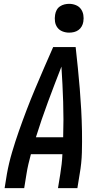

<svg xmlns="http://www.w3.org/2000/svg" viewBox="-20 -980 540 1000"><path d="M4 0 16 -74Q26 -130 42.5 -186Q59 -242 78.5 -297.5Q98 -353 119 -408Q140 -463 163 -517.5Q186 -572 209.5 -626.5Q233 -681 257 -735H374Q380 -681 385.5 -626.5Q391 -572 395.5 -517.5Q400 -463 403 -408Q406 -353 407 -297.5Q408 -242 406.5 -186Q405 -130 395 -74L383 0H282L294 -74Q298 -99 301 -125Q304 -151 305 -177H141Q134 -151 128 -125.5Q122 -100 118 -74L106 0ZM167 -265H309Q312 -358 309 -449.5Q306 -541 300 -633Q264 -541 230 -449.5Q196 -358 167 -265ZM340 -810Q322 -810 305.5 -816.5Q289 -823 279 -836.5Q269 -850 266.5 -867.5Q264 -885 267 -903Q269 -916 275 -927.5Q281 -939 292 -946.5Q303 -954 315.5 -957Q328 -960 340 -960Q358 -960 374.5 -953.5Q391 -947 401 -933.5Q411 -920 414 -902.5Q417 -885 414 -867Q412 -854 405.5 -842.5Q399 -831 388.5 -823.5Q378 -816 365.5 -813Q353 -810 340 -810Z"/></svg>

Font: Iosevka Curly Semibold Oblique
Style: Regular
Weight: 600
Italic angle: -9°
Monospace: yes
Designer: Belleve Invis
Foundry: Belleve Invis
Version: Version 11.1.0; ttfautohint (v1.8.3)